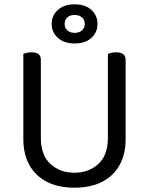

<svg xmlns="http://www.w3.org/2000/svg" viewBox="-20 -855 689 888"><path d="M324 13Q249 13 196 -14.5Q143 -42 115.5 -92.5Q88 -143 88 -210V-292H169V-217Q169 -137 213.5 -96.5Q258 -56 324 -56Q390 -56 434.5 -96.5Q479 -137 479 -217V-292H561V-210Q561 -143 533.5 -92.5Q506 -42 453 -14.5Q400 13 324 13ZM169 -251H88V-606Q93 -608 103.5 -610.5Q114 -613 126 -613Q148 -613 158.5 -604.5Q169 -596 169 -576ZM561 -251H479V-606Q484 -608 494.5 -610.5Q505 -613 517 -613Q539 -613 550 -604.5Q561 -596 561 -576ZM219 -744Q219 -783 247.5 -809Q276 -835 325 -835Q375 -835 403 -809Q431 -783 431 -744Q431 -706 403 -680Q375 -654 325 -654Q276 -654 247.5 -680Q219 -706 219 -744ZM279 -744Q279 -725 292 -714Q305 -703 325 -703Q345 -703 358.5 -714Q372 -725 372 -744Q372 -764 358.5 -775Q345 -786 325 -786Q305 -786 292 -775Q279 -764 279 -744Z"/></svg>

Font: Baloo Tamma 2
Style: Regular
Weight: 400
Designer: Divya Kowshik, Shuchita Grover and Ek Type
Foundry: Ek Type
Version: Version 1.700